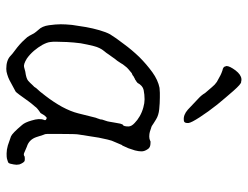

<svg xmlns="http://www.w3.org/2000/svg" viewBox="-108 -660 777 602"><g transform="rotate(90 281.0 -359.5)"><path d="M188.5 -677.7Q188.5 -677.7 187.5 -680.7Q187.5 -690.4 201.2 -709Q214.8 -726.6 228.5 -727.5Q231.4 -727.5 232.4 -727.5Q234.4 -726.6 237.3 -726.6Q243.2 -727.5 265.6 -702.1Q286.1 -678.7 308.6 -651.4Q331.1 -623 348.1 -596.7Q365.2 -570.3 366.2 -561.5Q367.2 -546.9 357.4 -546.9Q340.8 -544.9 324.2 -559.6Q308.6 -574.2 289.1 -592.8Q279.3 -601.6 271.5 -614.3Q270.5 -616.2 253.9 -634.8Q246.1 -644.5 237.3 -650.4Q228.5 -655.3 215.8 -662.1Q210 -665 201.2 -668Q189.5 -669.9 188.5 -677.7ZM222.7 -390.6Q219.7 -389.6 216.8 -386.7Q214.8 -385.7 213.9 -384.8V-385.7L212.9 -384.8Q211.9 -383.8 210.9 -383.8H210L209 -382.8Q203.1 -377.9 197.3 -373Q192.4 -369.1 187.5 -362.3Q181.6 -355.5 178.7 -349.6Q175.8 -344.7 170.9 -337.9Q165 -331.1 159.2 -322.3L151.4 -311.5Q146.5 -303.7 140.6 -296.9Q129.9 -284.2 125 -264.6Q120.1 -245.1 116.2 -223.6Q113.3 -201.2 112.3 -180.7Q111.3 -160.2 111.3 -146.5Q111.3 -146.5 111.3 -137.7Q111.3 -133.8 112.3 -127.9Q113.3 -118.2 121.1 -103.5Q128.9 -89.8 139.6 -77.1Q151.4 -63.5 164.1 -54.7Q181.6 -43.9 190.4 -45.9Q197.3 -47.9 205.1 -49.8Q226.6 -52.7 233.4 -58.6Q240.2 -64.5 247.1 -72.3Q253.9 -78.1 256.8 -84Q266.6 -93.8 281.2 -113.3Q300.8 -138.7 315.4 -165Q330.1 -192.4 335.9 -215.8Q348.6 -266.6 349.6 -270.5Q353.5 -280.3 353.5 -282.2L354.5 -283.2L355.5 -291Q356.4 -293 359.4 -302.7Q361.3 -307.6 362.3 -314.5Q363.3 -319.3 364.3 -326.2Q365.2 -332 366.2 -336.9Q367.2 -342.8 368.2 -347.7Q370.1 -351.6 370.1 -354.5H371.1L372.1 -355.5Q377 -358.4 377 -373Q377 -382.8 366.2 -392.6Q357.4 -401.4 344.7 -408.7Q332 -416 317.4 -419.9Q303.7 -423.8 292 -423.8Q277.3 -423.8 262.7 -420.9Q249 -418 240.2 -401.4Q239.3 -401.4 239.3 -400.4H238.3Q237.3 -399.4 235.4 -397.5H234.4Q232.4 -395.5 230.5 -394.5Q225.6 -392.6 222.7 -390.6ZM477.5 7.8Q473.6 8.8 461.9 8.8Q450.2 8.8 436.5 4.9Q421.9 0 408.2 -4.9Q398.4 -8.8 372.1 -40Q364.3 -48.8 358.4 -69.3Q350.6 -93.8 356.4 -108.4Q359.4 -114.3 352.5 -116.2L350.6 -117.2L348.6 -116.2Q343.8 -112.3 340.8 -107.4Q336.9 -100.6 335 -97.7Q318.4 -86.9 314.5 -80.1Q305.7 -70.3 297.9 -59.6Q286.1 -43 277.8 -31.7Q269.5 -20.5 267.6 -19.5Q264.6 -17.6 231.4 0Q223.6 3.9 213.9 6.8Q205.1 9.8 196.3 9.8Q169.9 9.8 156.2 -2.9Q150.4 -8.8 139.6 -16.6Q128.9 -24.4 120.1 -32.2Q111.3 -40 103.5 -48.8Q95.7 -56.6 92.8 -62.5Q88.9 -70.3 85 -77.1Q81.1 -83 74.2 -90.8Q62.5 -102.5 59.6 -124Q56.6 -145.5 56.6 -161.1Q56.6 -175.8 58.6 -196.3Q61.5 -217.8 65.4 -240.2Q69.3 -261.7 75.2 -282.2Q81.1 -302.7 87.9 -315.4Q98.6 -333 118.2 -358.4Q136.7 -383.8 159.2 -407.2Q181.6 -429.7 207 -448.2Q231.4 -465.8 255.9 -470.7Q264.6 -471.7 271.5 -471.7Q279.3 -471.7 286.1 -471.7Q303.7 -471.7 323.2 -469.7Q341.8 -467.8 354.5 -460Q360.4 -456.1 367.2 -452.1Q376 -445.3 381.8 -444.3Q387.7 -442.4 393.6 -440.4Q400.4 -438.5 408.2 -438.5H409.2Q416 -438.5 421.9 -441.4L423.8 -442.4Q424.8 -442.4 428.7 -442.4H427.7H428.7Q443.4 -442.4 448.2 -433.6Q455.1 -423.8 455.1 -414.1Q455.1 -405.3 452.1 -393.6Q446.3 -377 445.3 -373Q441.4 -364.3 436.5 -353.5H435.5Q431.6 -343.8 426.8 -333Q420.9 -321.3 418 -307.6Q412.1 -282.2 412.1 -280.3Q403.3 -222.7 402.3 -217.8Q400.4 -211.9 400.4 -152.3V-119.1Q400.4 -111.3 403.3 -106.4Q404.3 -102.5 410.2 -85Q418 -61.5 440.4 -54.7Q447.3 -51.8 460.9 -45.9Q466.8 -43.9 471.7 -47.9Q481.4 -48.8 483.4 -47.9H484.4Q486.3 -47.9 490.2 -43Q494.1 -37.1 496.1 -31.2Q498 -22.5 496.1 -13.7Q494.1 -1 491.2 2.9Q488.3 4.9 477.5 7.8Z"/></g></svg>

Font: ToneOZ-Zhuyin-Tsuipita-TC
Style: Regular
Weight: 400
Designer: ÂÆ£ÂøóÂáåJeffrey Xuan(jeffreyx@gmail.com, ToneOZ.com) ÈòøÂù§(cjkFonts)
Foundry: ToneOZ
Version: Version 0.240710